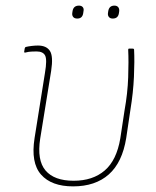

<svg xmlns="http://www.w3.org/2000/svg" viewBox="-20 -652 556 683"><path d="M240 11Q163 11 126 -31Q89 -73 103 -161L140 -393Q148 -440 140.5 -454.5Q133 -469 110 -469Q102 -469 91.5 -468.5Q81 -468 70 -465Q66 -464 66 -468L68 -480Q69 -483 69.5 -483.5Q70 -484 72 -485Q80 -487 92 -488.5Q104 -490 115 -490Q145 -490 157.5 -471Q170 -452 162 -400L123 -159Q111 -82 142 -45.5Q173 -9 242 -9Q310 -9 352.5 -45.5Q395 -82 408 -160L423 -259Q434 -320 436 -377Q438 -434 436 -475Q436 -479 439 -479H452Q457 -479 457 -475Q459 -435 456.5 -379Q454 -323 444 -262L429 -161Q415 -74 367 -31.5Q319 11 240 11ZM381 -586Q372 -586 367.5 -591.5Q363 -597 364 -605L365 -612Q368 -632 387 -632Q396 -632 400.5 -626.5Q405 -621 404 -612L403 -605Q400 -586 381 -586ZM255 -586Q245 -586 240.5 -591.5Q236 -597 237 -605L238 -612Q241 -632 261 -632Q270 -632 274.5 -626.5Q279 -621 277 -612L276 -605Q273 -586 255 -586Z"/></svg>

Font: Sofia Sans Semi Condensed Thin
Style: Italic
Weight: 250
Italic angle: -9°
Version: Version 4.100